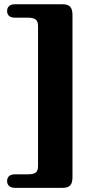

<svg xmlns="http://www.w3.org/2000/svg" viewBox="-20 -759 437 906"><path d="M159.5 25V-636.5Q159.5 -658 148.5 -666.8Q137.5 -675.5 113.5 -675.5H52.5Q13.5 -675.5 13.5 -707.5Q13.5 -721.5 22.8 -730.2Q32 -739 52.5 -739H274.5Q300.5 -739 311.2 -727Q322 -715 322 -689.5V78Q322 104 311.2 115.8Q300.5 127.5 274.5 127.5H52.5Q32 127.5 22.8 118.5Q13.5 109.5 13.5 96Q13.5 63.5 52.5 63.5H113.5Q137.5 63.5 148.5 55.2Q159.5 47 159.5 25Z"/></svg>

Font: Fraunces Black
Style: Regular
Weight: 900
Version: Version 1.000;[b76b70a41]